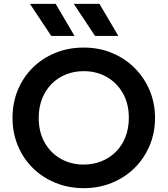

<svg xmlns="http://www.w3.org/2000/svg" viewBox="-20 -962 870 997"><path d="M415 15Q335.5 15 267.8 -12.8Q200 -40.5 150 -90Q100 -139.5 72.5 -206Q45 -272.5 45 -350Q45 -428 72.5 -494.5Q100 -561 150 -610.5Q200 -660 267.8 -687.5Q335.5 -715 415 -715Q494 -715 561.5 -687Q629 -659 679 -609Q729 -559 757 -492.8Q785 -426.5 785 -350Q785 -272.5 757 -206Q729 -139.5 679 -90Q629 -40.5 561.5 -12.8Q494 15 415 15ZM415 -107.5Q464.5 -107.5 507.2 -124.8Q550 -142 581.8 -173.8Q613.5 -205.5 631.2 -250.2Q649 -295 649 -350Q649 -423.5 618 -478Q587 -532.5 534 -562.5Q481 -592.5 415 -592.5Q365 -592.5 322.5 -575.5Q280 -558.5 248.2 -526.5Q216.5 -494.5 198.8 -450Q181 -405.5 181 -350Q181 -276.5 211.8 -222Q242.5 -167.5 295.5 -137.5Q348.5 -107.5 415 -107.5ZM594.5 -775.5H473.5L363 -942H496.5ZM367 -775.5H246L135.5 -942H269Z"/></svg>

Font: Geologica Cursive Medium
Style: Regular
Weight: 500
Designer: Sindre Bremnes, Frode Helland
Foundry: Monokrom Skriftforlag AS
Version: Version 1.010;gftools[0.9.28]